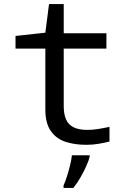

<svg xmlns="http://www.w3.org/2000/svg" viewBox="-20 -699 640 940"><path d="M402 10Q345 10 300 -5Q255 -20 228.5 -58Q202 -96 202 -163V-461H56V-523L202 -539L220 -679H292V-536H501V-461H292V-180Q292 -140 303.5 -114Q315 -88 341 -75.5Q367 -63 408 -63Q434 -63 464 -68Q494 -73 516 -78V-6Q492 0 463 5Q434 10 402 10ZM291 209Q299 192 307.5 165.5Q316 139 323 110.5Q330 82 332 61H419V68Q415 86 402.5 114Q390 142 373.5 170.5Q357 199 339 221H291Z"/></svg>

Font: Noto Sans Mono
Style: Regular
Weight: 400
Designer: Monotype Design Team
Foundry: Monotype Imaging Inc.
Version: Version 2.014